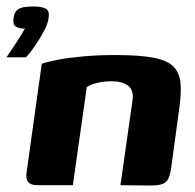

<svg xmlns="http://www.w3.org/2000/svg" viewBox="-28 -572 602 593"><path d="M-8 -395Q7 -417 22.5 -440.5Q38 -464 49 -484Q47 -484 44.5 -484Q42 -484 40 -484Q27 -485 19 -491.5Q11 -498 14 -517Q16 -533 24.5 -540.5Q33 -548 46.5 -550Q60 -552 76 -552Q100 -552 113 -545.5Q126 -539 122 -516Q120 -499 107.5 -475.5Q95 -452 79.5 -429.5Q64 -407 52 -395ZM87 0Q48 0 54 -39L101 -375Q121 -382 153.5 -388Q186 -394 230.5 -398Q275 -402 328 -402Q404 -402 447.5 -393.5Q491 -385 509.5 -364.5Q528 -344 530 -310Q532 -276 524 -225L501 -56Q498 -34 492.5 -21.5Q487 -9 474.5 -4Q462 1 435 1L344 0L381 -260Q386 -293 368 -307Q350 -321 317 -321Q293 -321 272 -316Q251 -311 240 -303L197 0Z"/></svg>

Font: Genos Thin
Style: Bold Italic
Weight: 700
Italic angle: -8°
Version: Version 1.010